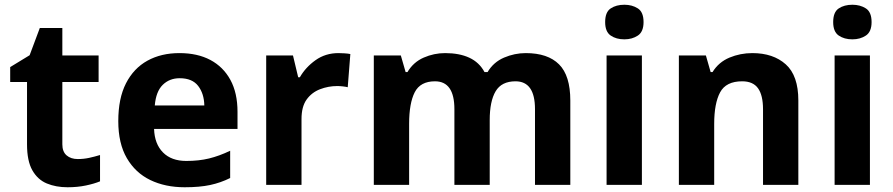

<svg xmlns="http://www.w3.org/2000/svg" viewBox="-20 -780 3768 810"><path d="M308 -109Q333 -109 356 -114Q379 -119 402 -126V-15Q378 -5 342.5 2.5Q307 10 265 10Q216 10 177.5 -6Q139 -22 116.5 -61.5Q94 -101 94 -171V-434H23V-497L105 -547L148 -662H243V-546H396V-434H243V-171Q243 -140 261 -124.5Q279 -109 308 -109Z M737 -556Q813 -556 867.5 -527Q922 -498 952 -443Q982 -388 982 -308V-236H630Q632 -173 667.5 -137Q703 -101 766 -101Q819 -101 862 -111.5Q905 -122 951 -144V-29Q911 -9 866.5 0.5Q822 10 759 10Q677 10 614 -20.5Q551 -51 515 -113Q479 -175 479 -269Q479 -365 511.5 -428.5Q544 -492 602 -524Q660 -556 737 -556ZM738 -450Q695 -450 666.5 -422Q638 -394 633 -335H842Q841 -385 816 -417.5Q791 -450 738 -450Z M1408 -556Q1419 -556 1434 -555Q1449 -554 1458 -552L1447 -412Q1440 -414 1426.5 -415.5Q1413 -417 1403 -417Q1365 -417 1330 -403.5Q1295 -390 1273.5 -360Q1252 -330 1252 -278V0H1103V-546H1216L1238 -454H1245Q1269 -496 1311 -526Q1353 -556 1408 -556Z M2198 -556Q2291 -556 2338.5 -508.5Q2386 -461 2386 -356V0H2237V-319.4Q2237 -437 2154.8 -437Q2096 -437 2071 -395Q2046 -353 2046 -273.5V0H1897V-319.4Q1897 -437 1815 -437Q1753.3 -437 1729.6 -390.7Q1706 -344.4 1706 -257.4V0H1557V-546H1671L1691.2 -476H1699Q1724 -518 1767.5 -537Q1811 -556 1857.7 -556Q1918 -556 1960 -536.5Q2002 -517 2024 -476H2037Q2062 -518 2106.5 -537Q2151 -556 2198 -556Z M2688 -546V0H2539V-546ZM2614 -760Q2647 -760 2671 -744.5Q2695 -729 2695 -686.8Q2695 -646 2671 -630Q2647 -614 2614 -614Q2579.7 -614 2556.4 -630Q2533 -646 2533 -686.8Q2533 -729 2556.4 -744.5Q2579.7 -760 2614 -760Z M3154 -556Q3242 -556 3295 -508.5Q3348 -461 3348 -356V0H3199V-319Q3199 -378 3178 -407.5Q3157 -437 3111 -437Q3043 -437 3018 -390.5Q2993 -344 2993 -257V0H2844V-546H2958L2978 -476H2986Q3012 -518 3057.5 -537Q3103 -556 3154 -556Z M3650 -546V0H3501V-546ZM3576 -760Q3609 -760 3633 -744.5Q3657 -729 3657 -686.8Q3657 -646 3633 -630Q3609 -614 3576 -614Q3541.7 -614 3518.4 -630Q3495 -646 3495 -686.8Q3495 -729 3518.4 -744.5Q3541.7 -760 3576 -760Z"/></svg>

Font: Noto Sans Hanifi Rohingya
Style: Regular
Weight: 400
Designer: Monotype Design Team and DaltonMaag
Foundry: Google LLC
Version: Version 2.101